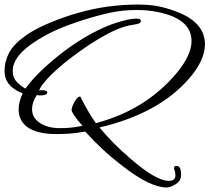

<svg xmlns="http://www.w3.org/2000/svg" viewBox="-25 -564 922 845"><path d="M707 261Q635 261 511 164Q463 127 425 91.5Q387 56 350 15Q310 22 282 24Q254 26 223 26Q142 26 99.5 -2Q57 -30 57 -83Q57 -116 75 -153Q-5 -184 -5 -251Q-5 -294 15.5 -332.5Q36 -371 89 -408Q130 -437 193.5 -463.5Q257 -490 318 -507Q383 -526 450 -535Q517 -544 581 -544Q643 -544 687.5 -533Q732 -522 773 -504Q877 -457 877 -369Q877 -299 807 -218Q673 -64 413 -3Q438 28 473.5 64Q509 100 550 135Q662 232 718 232Q747 232 747 208Q747 204 746.5 199.5Q746 195 745 190Q741 181 741 175Q741 166 752 166Q772 166 772 206Q772 228 756 241Q748 248 733.5 254.5Q719 261 707 261ZM239 0Q262 0 283.5 -2Q305 -4 338 -10Q290 -66 290 -80Q290 -87 295.5 -101Q301 -115 310 -127Q319 -139 327 -139Q329 -139 331 -134.5Q333 -130 334 -128Q350 -97 365.5 -70.5Q381 -44 397 -22Q507 -51 596 -106.5Q685 -162 753 -243Q818 -322 818 -384Q818 -454 741 -489Q710 -503 667.5 -511.5Q625 -520 577 -520Q514 -520 457 -507.5Q400 -495 329 -472Q276 -455 230 -435Q184 -415 142 -389Q31 -321 31 -252Q31 -223 47.5 -205Q64 -187 87 -174Q116 -215 163 -259Q210 -303 262 -342Q320 -385 377.5 -416Q435 -447 484 -463Q509 -471 532.5 -476.5Q556 -482 574 -482H577Q595 -482 595 -471Q595 -461 577 -458Q558 -455 541.5 -451.5Q525 -448 509 -442Q479 -431 457 -419.5Q435 -408 406 -391Q368 -368 330 -341Q292 -314 260 -288Q216 -252 185.5 -219.5Q155 -187 147 -166Q150 -167 158 -167Q183 -167 183 -157Q183 -144 152 -144Q148 -144 144.5 -144.5Q141 -145 137 -146Q116 -113 116 -84Q116 -45 152 -22Q186 0 239 0Z"/></svg>

Font: Corinthia
Style: Bold
Weight: 700
Designer: Robert E. Leuschke
Foundry: Robert E. Leuschke
Version: Version 1.013; ttfautohint (v1.8.3)